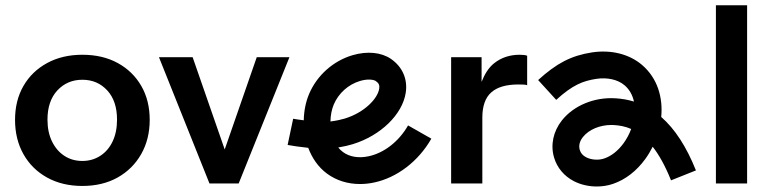

<svg xmlns="http://www.w3.org/2000/svg" viewBox="-20 -687 2860 715"><path d="M506.2 -366.9C485.3 -403.2 456.1 -431.6 418.6 -452.2C381.1 -472.8 337.1 -483.1 286.7 -483.1C237 -483.1 193.2 -472.8 155.4 -452.2C117.6 -431.6 88.2 -403.2 67.3 -366.9C46.4 -330.7 36 -288.6 36 -240.6C36 -192.7 46.4 -150.1 67.3 -112.9C88.2 -75.8 117.6 -46.7 155.4 -25.8C193.2 -4.9 237 5.5 286.7 5.5C336.5 5.5 380.2 -4.9 417.7 -25.8C455.1 -46.7 484.5 -75.8 505.7 -112.9C526.9 -150.1 537.5 -192.7 537.5 -240.6C537.5 -288.6 527.1 -330.7 506.2 -366.9ZM399.2 -160C388.2 -136.9 372.8 -119.1 353.1 -106.5C333.5 -93.9 311.3 -87.6 286.7 -87.6C261.6 -87.6 239.3 -93.9 219.9 -106.5C200.6 -119.1 185.2 -136.9 173.8 -160C162.5 -183 156.8 -210.2 156.8 -241.5C156.8 -287.6 169.1 -323.9 193.6 -350.3C218.2 -376.7 249.3 -390 286.7 -390C324.2 -390 355.1 -376.7 379.4 -350.3C403.7 -323.9 415.8 -287.6 415.8 -241.5C415.8 -210.2 410.3 -183 399.2 -160Z M936.1 -473.9 816.8 -130.4 697.4 -473.9H572L760.1 -3.7H868.8L1057.8 -473.9Z M1499.6 -219.9C1465.7 -160.3 1410.6 -117.3 1352.4 -105C1315.5 -97.1 1281.5 -102.7 1257.1 -120.9C1250.6 -125.6 1244.7 -131.4 1239.6 -137.8C1260.6 -141.2 1279.5 -145.7 1293.7 -150.1C1397.5 -181.9 1478.7 -260.7 1491 -341.9C1498.7 -392.6 1478.5 -438.4 1435.7 -467.8C1399.5 -492.4 1347.5 -497.4 1293 -481.5C1220.9 -460.3 1160.2 -406.2 1131 -336.9C1118.7 -307.9 1111.8 -274 1111.2 -239C1094.6 -241.1 1079.3 -243.3 1071.7 -244.8L1051.1 -147.2C1065.9 -144.1 1099.2 -139.6 1127.9 -136.5C1141.9 -98.8 1164.8 -64.8 1197.7 -40.5C1232.5 -14.9 1274.8 -1.7 1320.4 -1.7C1337.5 -1.7 1355.1 -3.5 1373 -7.3C1458.7 -25.4 1538.4 -86.5 1586.3 -170.6L1499.5 -220ZM1223 -298C1240.8 -340 1277.5 -372.8 1321.2 -385.6C1333.8 -389.3 1344.8 -390.7 1354 -390.7C1366.4 -390.7 1375.2 -388.1 1379.3 -385.3C1390.6 -377.6 1394.2 -369.7 1392.2 -356.9C1386.6 -319.7 1337.2 -268 1264.3 -245.6C1253.5 -242.2 1233.5 -237.5 1210.6 -234.6C1210.9 -257.3 1215.2 -279.4 1223 -298Z M1915.4 -483.1C1878.5 -483.1 1846.8 -472.6 1820.4 -451.7C1799.4 -435.1 1784.7 -410.8 1773.4 -382.1V-473.9H1660V-3.7H1776.2V-248.9C1776.2 -291.9 1787.3 -323.3 1809.4 -342.9C1831.5 -362.6 1865 -372.4 1909.9 -372.4C1917.9 -372.4 1924.7 -372.3 1930.2 -372C1935.7 -371.7 1940 -370.9 1943.1 -369.7V-479.4C1937.6 -481.8 1928.4 -483.1 1915.5 -483.1Z M2442.4 -251.5C2449.2 -323.7 2428.8 -396.1 2370.3 -445.7C2322.7 -486 2255.2 -502.5 2184.7 -491.9C2107.6 -479.9 2053.3 -452 1984 -388.9L2051.3 -315.1C2112.4 -370.8 2150.7 -385.5 2200.2 -393.3C2241.4 -399.5 2280.7 -390.9 2305.7 -369.5C2324.5 -353.6 2335.7 -332.4 2340.8 -308.8C2319.1 -315.4 2296.4 -319.5 2272.6 -320.9C2193.6 -326.1 2116.8 -294.2 2072.7 -238.9C2040.1 -197.8 2029.4 -147.3 2043.4 -100.1C2054.6 -62.2 2080.9 -31.1 2117.2 -12.3C2142.6 0.8 2172.5 7.5 2202.2 7.5C2223 7.5 2243.7 4.3 2262.9 -2.3C2308.9 -18 2350.4 -50 2383 -94.9C2393.4 -109.2 2402.6 -124.5 2410.6 -140.6C2433.8 -110.9 2456.8 -70.5 2478.9 -15.4L2571.6 -52.4C2536.3 -140.6 2493.5 -206.7 2442.4 -251.4ZM2302.2 -153.7C2282.1 -126 2256.7 -105.8 2230.6 -97C2209.3 -89.5 2182.1 -91.4 2163 -101.2C2150.5 -107.6 2142.7 -116.6 2139.1 -128.5C2134.4 -144.7 2138.3 -161 2150.9 -176.8C2172.9 -204.5 2213.7 -221.6 2256.8 -221.6C2260 -221.6 2263.3 -221.5 2266.5 -221.3C2286.3 -220.1 2307.9 -216.6 2330.5 -206.7C2323.4 -187.7 2313.8 -169.6 2302.2 -153.7Z M2762.2 -3.7V-667.4H2646V-3.7Z"/></svg>

Font: Diatome Awesome Semibold
Style: Regular
Weight: 400
Designer: 15.100.17
Foundry: 15.100.17
Version: Version 1.005;Fontself Maker 3.5.8